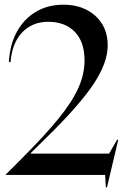

<svg xmlns="http://www.w3.org/2000/svg" viewBox="-20 -747 539 820"><path d="M429 0H4V-1L71 -68Q172 -169 230 -240.5Q288 -312 314.5 -371Q341 -430 341 -489Q341 -569 299 -611.5Q257 -654 186 -654Q119 -654 75.5 -609.5Q32 -565 25 -482H18Q22 -557 52.5 -612Q83 -667 134 -697Q185 -727 251 -727Q334 -727 387 -679.5Q440 -632 440 -553Q440 -479 379.5 -388Q319 -297 178 -159L111 -93V-91H446L480 -150H485L437 53H432Z"/></svg>

Font: Nyght Serif
Style: Regular
Weight: 400
Designer: Maksym Kobuzan
Version: Version 0.410